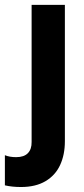

<svg xmlns="http://www.w3.org/2000/svg" viewBox="-51 -543 341 778"><path d="M-31.2 208V85.9Q-12.2 93.8 14.6 93.8Q46.4 93.8 62 77.6Q77.6 61.5 77.1 32.2V-523.4H211.9V29.3Q211.9 84 192.6 125.7Q173.3 167.5 133.3 191.2Q93.3 214.8 34.2 214.8Q-2.4 214.8 -31.2 208Z"/></svg>

Font: Reddit Sans Chocolate
Style: Bold
Weight: 700
Designer: Stephen Hutchings
Foundry: Reddit
Version: Version 1.011